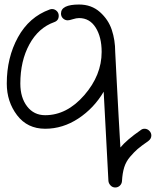

<svg xmlns="http://www.w3.org/2000/svg" viewBox="-20 -570 730 850"><path d="M280 -480Q268 -480 259 -488.5Q250 -497 250 -510Q250 -550 330 -550Q385 -550 422.5 -516.5Q460 -483 475 -437.5Q490 -392 490 -341Q493 -285 496.5 -215Q500 -145 505 -56.5Q510 32 513 83Q541 49 603 6Q610 0 620 0Q632 0 641 9Q650 18 650 30Q650 44 637 54Q604 77 589 90Q574 103 556 124Q538 145 530 170.5Q522 196 520 232Q519 244 510.5 252Q502 260 490 260Q478 260 469.5 251Q461 242 460 231Q457 175 439 -164Q396 -91 327 -45.5Q258 0 180 0Q101 0 55.5 -60Q10 -120 10 -200Q10 -315 59.5 -405Q109 -495 200 -528Q206 -530 210 -530Q222 -530 231 -521.5Q240 -513 240 -500Q240 -479 220 -472Q150 -447 110 -373.5Q70 -300 70 -200Q70 -138 100 -99Q130 -60 180 -60Q276 -60 353 -148.5Q430 -237 430 -340Q430 -406 403.5 -448Q377 -490 330 -490Q318 -490 302.5 -485Q287 -480 280 -480Z"/></svg>

Font: Pecita
Style: Book
Weight: 400
Width: 7
Version: Version 4.3